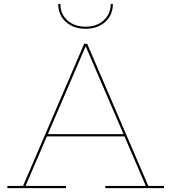

<svg xmlns="http://www.w3.org/2000/svg" viewBox="-20 -980 892 1000"><path d="M633 -281.5V-269.5H220V-281.5ZM752.5 -11.5H834V0H528.5V-11.5H739.5L423.5 -745.5L434.5 -737H419L429 -745.5L113 -11.5H323.5V0H18.5V-11.5H100L418.5 -752H434ZM568 -959.5Q568 -921 550 -892Q532 -863 499.8 -846.5Q467.5 -830 425.5 -830Q383.5 -830 351.2 -846.5Q319 -863 301 -892Q283 -921 283 -959.5H294.5Q294.5 -907 331 -874Q367.5 -841 425.5 -841Q483.5 -841 520 -874Q556.5 -907 556.5 -959.5Z"/></svg>

Font: Hepta Slab ExtraLight Thin
Style: Regular
Weight: 250
Version: Version 1.102